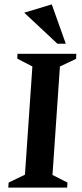

<svg xmlns="http://www.w3.org/2000/svg" viewBox="-20 -858 375 878"><path d="M17.9 0 19.5 -23.1 94.1 -59.2 128.1 -554 59.1 -589.9 59.9 -612H329L327.9 -588.9L254 -554L220 -58L288.6 -23L287 0ZM242.7 -657.9 90.8 -799.9 216.7 -838 280.9 -657.9Z"/></svg>

Font: Ancizar Serif Light
Style: Italic
Weight: 300
Italic angle: -4°
Designer: Cesar Puertas, Viviana Monsalve, Julian Moncada, Julian Prieto, Jose Castro, Felipe Aragon, Mariel Hernandez, Sara Alarc
Version: Version 8.100